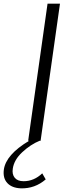

<svg xmlns="http://www.w3.org/2000/svg" viewBox="-127 -770 375 1050"><path d="M123 211Q64 262 -13 260Q-62 258 -87 231Q-112 204 -106 158Q-95 76 32 0H27L133 -750H201L95 0H89Q39 21 -5.5 62.5Q-50 104 -57 152Q-62 183 -46.5 202Q-31 221 2 221Q59 221 104 178Z"/></svg>

Font: Oakes Grotesk Light
Style: Italic
Weight: 300
Italic angle: -8°
Designer: Samuel Oakes
Foundry: Samuel Oakes
Version: Version 1.000;PS 001.000;hotconv 1.0.88;makeotf.lib2.5.64775